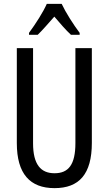

<svg xmlns="http://www.w3.org/2000/svg" viewBox="-20 -963 562 993"><path d="M299 -943H222C203 -900 166 -842 130 -793V-783H175C199 -806 230 -842 261 -877C291 -842 319 -809 347 -783H392V-793C359 -837 320 -898 299 -943ZM455 -224V-714H370V-223C370 -111 334 -67 262 -67C191 -67 151 -112 151 -222V-714H67V-223C67 -64 135 10 262 10C389 10 455 -62 455 -224Z"/></svg>

Font: Noto Sans Arabic ExtCond
Style: Regular
Weight: 400
Width: 2
Designer: Monotype Design Team, Nadine Chahine, Nizar Qandah and Khaled Hosny
Foundry: Monotype Imaging Inc.
Version: Version 2.012